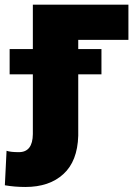

<svg xmlns="http://www.w3.org/2000/svg" viewBox="-87 -565 577 799"><path d="M18.5 213.1Q-3.9 213.1 -25.2 211.3Q-46.5 209.5 -66.8 206L-59.7 62.5Q-43 68.2 -8.5 68.2Q49 68.2 49.7 -7.1V-255.7H-46.9V-360.8H49.7V-545.5H447.4V-399.1H238.6V-360.8H335.2V-255.7H238.6V0Q235.4 106.2 176.8 159.4Q118.6 213.1 18.5 213.1Z"/></svg>

Font: Linik Sans Black
Style: Regular
Weight: 900
Designer: Fonts by Rasmus Andersson / Changes by Cristiano Sobral with parts from Marc Monis
Foundry: rsms
Version: Version 3.020; ttfautohint (v1.6)